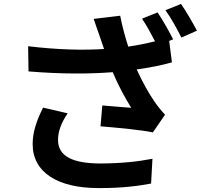

<svg xmlns="http://www.w3.org/2000/svg" viewBox="-20 -892 1040 976"><path d="M900 -872 821 -840C849 -802 881 -743 902 -701L981 -736C963 -771 927 -834 900 -872ZM324 -316 199 -345C165 -277 146 -220 146 -159C146 -15 275 64 479 64C601 65 691 52 748 41L755 -85C684 -71 596 -61 487 -61C350 -62 275 -97 275 -181C275 -225 292 -269 324 -316ZM123 -657 125 -529C296 -515 434 -516 553 -525C581 -458 617 -392 647 -344C616 -346 549 -352 500 -356L491 -250C575 -243 701 -231 757 -219L819 -309C800 -329 782 -351 765 -376C740 -412 704 -474 675 -539C739 -548 802 -560 854 -575L840 -684L860 -692C842 -729 806 -792 781 -829L702 -797C724 -765 749 -719 768 -682C724 -671 679 -662 632 -655C616 -705 601 -759 591 -812L456 -796C468 -763 480 -727 488 -704L509 -643C402 -636 274 -639 123 -657Z"/></svg>

Font: Noto Sans CJK SC
Style: Bold
Weight: 700
Designer: Ryoko NISHIZUKA 西塚涼子 (kana, bopomofo & ideographs); Paul D. Hunt (Latin, Greek & Cyrillic); Sandoll Communications 산돌커뮤니
Foundry: Adobe
Version: Version 2.004;hotconv 1.0.118;makeotfexe 2.5.65603